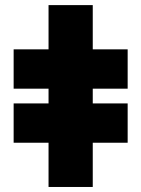

<svg xmlns="http://www.w3.org/2000/svg" viewBox="-20 -743 561 763"><path d="M34.2 -175.8V-332H172.9V-390.6H34.2V-546.9H172.9V-722.7H348.6V-546.9H487.3V-390.6H348.6V-332H487.3V-175.8H348.6V0H172.9V-175.8Z"/></svg>

Font: Giphurs Black
Style: Regular
Weight: 900
Version: Version 0.920; ttfautohint (v1.8.4.7-5d5b)